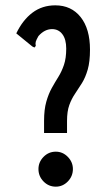

<svg xmlns="http://www.w3.org/2000/svg" viewBox="-20 -687 390 719"><path d="M145 -234Q145 -277 153.5 -306.5Q162 -336 174 -357.5Q186 -379 198.5 -399Q211 -419 219.5 -444Q228 -469 228 -505Q228 -540 213.5 -559Q199 -578 175 -578Q147 -578 124 -552Q116 -538 114 -531Q112 -524 114 -515L109 -509L101 -513L41 -562Q65 -612 101.5 -639.5Q138 -667 187 -667Q247 -667 282 -623Q317 -579 317 -501Q317 -456 308.5 -426.5Q300 -397 287 -376Q274 -355 261 -336Q248 -317 239.5 -293.5Q231 -270 231 -234V-189H145ZM189 12Q162 12 143 -7.5Q124 -27 124 -54Q124 -80 143 -99.5Q162 -119 189 -119Q215 -119 234 -99.5Q253 -80 253 -54Q253 -27 234 -7.5Q215 12 189 12Z"/></svg>

Font: Inconsolata ExtraCondensed ExtraBold
Style: Regular
Weight: 800
Width: 2
Monospace: yes
Designer: Raph Levien, Cyreal, Brenton Simpson
Foundry: Raph Levien, Cyreal, Google
Version: Version 3.001; ttfautohint (v1.8.2.53-6de2)